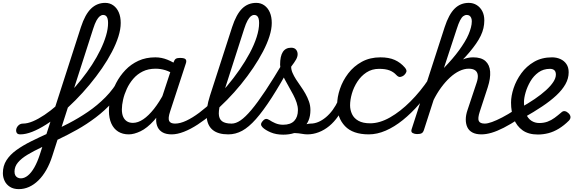

<svg xmlns="http://www.w3.org/2000/svg" viewBox="-288 -918 4040 1336"><path d="M-157 398Q-176 398 -183 386.5Q-190 375 -187.5 360.5Q-185 346 -173.5 334.5Q-162 323 -143 323Q-118 323 -94 303.5Q-70 284 -49 247Q-28 210 -11 158L275 -729Q304 -818 345.5 -858Q387 -898 444 -898Q476 -898 500.5 -880.5Q525 -863 538.5 -832Q552 -801 552 -758Q552 -715 536 -664Q520 -613 490.5 -556.5Q461 -500 421.5 -442.5Q382 -385 335 -328.5Q288 -272 237.5 -221Q187 -170 135 -126.5Q83 -83 32.5 -51Q-18 -19 -63.5 -1Q-109 17 -147 17Q-166 17 -172 5.5Q-178 -6 -174.5 -20.5Q-171 -35 -158.5 -46.5Q-146 -58 -128 -58Q-97 -58 -59 -74Q-21 -90 21.5 -118.5Q64 -147 108 -185.5Q152 -224 195.5 -270Q239 -316 279 -366Q319 -416 352.5 -468Q386 -520 411 -571.5Q436 -623 450 -670.5Q464 -718 464 -758Q464 -776 460.5 -788.5Q457 -801 449.5 -807.5Q442 -814 430 -814Q418 -814 406.5 -805Q395 -796 383.5 -775.5Q372 -755 360 -717L76 167Q59 221 34.5 264Q10 307 -20.5 337Q-51 367 -85.5 382.5Q-120 398 -157 398Z M-157 398Q-194 398 -219 382Q-244 366 -256 340.5Q-268 315 -268 287Q-268 236 -243 197Q-218 158 -173.5 126Q-129 94 -70.5 65Q-12 36 54.5 6Q121 -24 189.5 -59.5Q258 -95 323.5 -139.5Q389 -184 446 -241.5Q503 -299 545 -375Q549 -382 563 -378.5Q577 -375 589 -367Q601 -359 597 -352Q554 -272 498 -210.5Q442 -149 378.5 -101Q315 -53 249 -16Q183 21 119.5 51Q56 81 1 107Q-54 133 -96.5 158.5Q-139 184 -163 212.5Q-187 241 -187 276Q-187 293 -181 303Q-175 313 -165 318Q-155 323 -143 323Q-134 323 -131 334.5Q-128 346 -131 360.5Q-134 375 -140.5 386.5Q-147 398 -157 398Z M608 17Q565 17 534 -2.5Q503 -22 486.5 -59Q470 -96 470 -146Q470 -190 482.5 -241Q495 -292 520.5 -341Q546 -390 584.5 -430.5Q623 -471 675 -495Q727 -519 793 -519Q836 -519 877 -502.5Q918 -486 951 -461L938 -392Q895 -420 861.5 -430Q828 -440 795 -440Q744 -440 705.5 -421Q667 -402 639.5 -370Q612 -338 594.5 -300Q577 -262 568.5 -224.5Q560 -187 560 -157Q560 -126 569 -105.5Q578 -85 595 -74Q612 -63 637 -63Q672 -63 709 -88Q746 -113 783.5 -160.5Q821 -208 855 -273L877 -229Q833 -134 784 -80Q735 -26 689.5 -4.5Q644 17 608 17ZM907 17Q869 17 845 4Q821 -9 809.5 -32.5Q798 -56 798.5 -86.5Q799 -117 810 -152L919 -483Q926 -503 935.5 -509Q945 -515 964 -515Q995 -515 1003.5 -505.5Q1012 -496 1005 -476L896 -143Q880 -95 889 -76.5Q898 -58 930 -58Q944 -58 949.5 -46.5Q955 -35 953 -20.5Q951 -6 939.5 5.5Q928 17 907 17Z M907 17Q888 17 882 5.5Q876 -6 881 -20.5Q886 -35 898.5 -46.5Q911 -58 930 -58Q965 -58 1008 -78Q1051 -98 1099 -134Q1147 -170 1196 -217Q1245 -264 1291.5 -319Q1338 -374 1378.5 -432.5Q1419 -491 1450 -549Q1481 -607 1498 -660.5Q1515 -714 1515 -758Q1515 -777 1528.5 -786.5Q1542 -796 1559 -796Q1576 -796 1589.5 -786.5Q1603 -777 1603 -758Q1603 -716 1587 -665.5Q1571 -615 1542 -559.5Q1513 -504 1474 -446Q1435 -388 1389 -331.5Q1343 -275 1292.5 -223.5Q1242 -172 1190.5 -128.5Q1139 -85 1088.5 -52Q1038 -19 991.5 -1Q945 17 907 17Z M1300 17Q1230 17 1192.5 -13.5Q1155 -44 1150 -104Q1145 -164 1173 -252L1327 -729Q1356 -818 1396.5 -858Q1437 -898 1495 -898Q1527 -898 1551.5 -880.5Q1576 -863 1589.5 -832Q1603 -801 1603 -758Q1603 -739 1589.5 -730Q1576 -721 1559 -721Q1542 -721 1528.5 -730Q1515 -739 1515 -758Q1515 -776 1511.5 -788.5Q1508 -801 1500.5 -807.5Q1493 -814 1481 -814Q1469 -814 1458 -805.5Q1447 -797 1435 -776Q1423 -755 1411 -717L1252 -222Q1234 -164 1234.5 -127.5Q1235 -91 1257 -74.5Q1279 -58 1323 -58Q1337 -58 1343.5 -46.5Q1350 -35 1347 -20.5Q1344 -6 1332.5 5.5Q1321 17 1300 17Z M1301 17Q1282 17 1276 5.5Q1270 -6 1274.5 -20.5Q1279 -35 1292 -46.5Q1305 -58 1324 -58Q1353 -58 1386 -80.5Q1419 -103 1461.5 -153.5Q1504 -204 1559.5 -287.5Q1615 -371 1688 -494Q1696 -507 1710.5 -505Q1725 -503 1734.5 -492.5Q1744 -482 1737 -468Q1663 -332 1603 -239Q1543 -146 1493 -89.5Q1443 -33 1397 -8Q1351 17 1301 17Z M1852 17Q1833 17 1812 13Q1791 9 1765 8Q1739 7 1705 13L1737 -17Q1766 -29 1792 -38.5Q1818 -48 1840 -53Q1862 -58 1875 -58Q1884 -58 1886.5 -46.5Q1889 -35 1885.5 -20.5Q1882 -6 1873 5.5Q1864 17 1852 17ZM1683 19Q1633 19 1595.5 3Q1558 -13 1539 -32Q1529 -42 1528.5 -52.5Q1528 -63 1542 -78Q1553 -90 1563.5 -90.5Q1574 -91 1588 -82Q1602 -72 1627 -61Q1652 -50 1682 -50Q1734 -50 1759.5 -77Q1785 -104 1785 -152Q1785 -177 1776 -204Q1767 -231 1752.5 -258.5Q1738 -286 1722.5 -313Q1707 -340 1692.5 -367.5Q1678 -395 1669.5 -420Q1661 -445 1661 -468Q1661 -527 1680 -556.5Q1699 -586 1738 -586Q1761 -586 1772 -572.5Q1783 -559 1783 -541Q1783 -523 1772 -503.5Q1761 -484 1738 -454Q1738 -433 1747.5 -411Q1757 -389 1772 -365.5Q1787 -342 1804.5 -317.5Q1822 -293 1837 -266.5Q1852 -240 1862 -211.5Q1872 -183 1872 -152Q1872 -70 1819.5 -25.5Q1767 19 1683 19Z M1851 17Q1837 17 1830.5 5.5Q1824 -6 1826.5 -20.5Q1829 -35 1841 -46.5Q1853 -58 1874 -58Q1900 -58 1926.5 -69Q1953 -80 1979 -101.5Q2005 -123 2027 -153Q2049 -183 2066 -220Q2071 -235 2083.5 -234.5Q2096 -234 2105.5 -224.5Q2115 -215 2111 -201Q2093 -150 2065 -109.5Q2037 -69 2003 -41Q1969 -13 1930 2Q1891 17 1851 17Z M2278 17Q2167 17 2112.5 -40.5Q2058 -98 2058 -189Q2058 -242 2077.5 -299.5Q2097 -357 2135 -407Q2173 -457 2229.5 -488Q2286 -519 2359 -519Q2418 -519 2458.5 -501Q2499 -483 2529 -448Q2544 -430 2539.5 -417.5Q2535 -405 2523 -394Q2510 -384 2497 -382.5Q2484 -381 2470 -396Q2451 -417 2423 -428Q2395 -439 2350 -439Q2300 -439 2262 -414Q2224 -389 2198.5 -349.5Q2173 -310 2160.5 -266.5Q2148 -223 2148 -185Q2148 -153 2161.5 -124Q2175 -95 2206 -77.5Q2237 -60 2288 -60Q2302 -60 2307.5 -48.5Q2313 -37 2311 -21.5Q2309 -6 2300.5 5.5Q2292 17 2278 17Z M2278 17Q2264 17 2258.5 5.5Q2253 -6 2254.5 -21.5Q2256 -37 2265 -48.5Q2274 -60 2288 -60Q2354 -60 2426 -101Q2498 -142 2568 -212Q2638 -282 2696 -369Q2706 -385 2718.5 -380Q2731 -375 2737 -360.5Q2743 -346 2735 -333Q2685 -258 2629.5 -194Q2574 -130 2515 -82.5Q2456 -35 2396 -9Q2336 17 2278 17Z M3062 17Q3024 17 2999.5 4Q2975 -9 2964 -32.5Q2953 -56 2953 -86.5Q2953 -117 2965 -152L3029 -344Q3039 -374 3036.5 -395.5Q3034 -417 3018.5 -428.5Q3003 -440 2973 -440Q2942 -440 2908.5 -424Q2875 -408 2842.5 -378Q2810 -348 2780.5 -307.5Q2751 -267 2727 -218L2717 -287Q2756 -345 2792 -388.5Q2828 -432 2863 -461Q2898 -490 2933 -504.5Q2968 -519 3004 -519Q3061 -519 3090 -493Q3119 -467 3122.5 -420Q3126 -373 3106 -311L3051 -143Q3035 -95 3043.5 -76.5Q3052 -58 3085 -58Q3099 -58 3105 -46.5Q3111 -35 3108.5 -20.5Q3106 -6 3094.5 5.5Q3083 17 3062 17ZM2614 15Q2598 15 2584 8Q2570 1 2576 -18L2806 -729Q2835 -818 2875.5 -858Q2916 -898 2974 -898Q3005 -898 3029.5 -882.5Q3054 -867 3068 -840Q3082 -813 3082 -776Q3082 -749 3076 -722.5Q3070 -696 3057 -669Q3044 -642 3024.5 -614Q3005 -586 2980 -556Q2955 -526 2923 -493.5Q2891 -461 2853 -425Q2815 -389 2770 -349L2661 -11Q2657 2 2647 8.5Q2637 15 2614 15ZM2801 -445Q2832 -477 2859 -508.5Q2886 -540 2907 -569Q2928 -598 2945 -626Q2962 -654 2972.5 -679Q2983 -704 2989 -727Q2995 -750 2995 -770Q2995 -784 2990.5 -794Q2986 -804 2978.5 -809Q2971 -814 2960 -814Q2947 -814 2935.5 -805.5Q2924 -797 2913 -775.5Q2902 -754 2890 -716Z M3062 17Q3048 17 3041.5 5.5Q3035 -6 3037.5 -20.5Q3040 -35 3052 -46.5Q3064 -58 3085 -58Q3105 -58 3135.5 -69Q3166 -80 3206.5 -101Q3247 -122 3296 -154Q3309 -162 3319 -157Q3329 -152 3335 -140Q3341 -128 3338.5 -114Q3336 -100 3324 -92Q3264 -53 3217 -29Q3170 -5 3132 6Q3094 17 3062 17Z M3455 18Q3389 18 3348 -11.5Q3307 -41 3287.5 -91Q3268 -141 3268 -204Q3268 -251 3286 -305Q3304 -359 3339.5 -408Q3375 -457 3428.5 -488Q3482 -519 3553 -519Q3585 -519 3611.5 -507Q3638 -495 3653.5 -472Q3669 -449 3669 -415Q3669 -372 3646.5 -332Q3624 -292 3582.5 -253.5Q3541 -215 3484 -177Q3427 -139 3358 -100L3331 -167Q3387 -198 3432.5 -229Q3478 -260 3511 -290Q3544 -320 3562 -347.5Q3580 -375 3580 -399Q3580 -420 3569 -429.5Q3558 -439 3539 -439Q3493 -439 3459 -414.5Q3425 -390 3403 -352.5Q3381 -315 3369.5 -275.5Q3358 -236 3358 -207Q3358 -158 3372 -125.5Q3386 -93 3410 -77.5Q3434 -62 3465 -62Q3496 -62 3522 -71.5Q3548 -81 3571 -98Q3594 -115 3616 -134Q3629 -147 3642.5 -144.5Q3656 -142 3667 -131Q3680 -119 3681.5 -105.5Q3683 -92 3671 -79Q3637 -45 3601 -23Q3565 -1 3528.5 8.5Q3492 18 3455 18Z"/></svg>

Font: Playwrite HR
Style: Regular
Weight: 400
Designer: Veronika Burian, José Scaglione
Foundry: TypeTogether
Version: Version 1.002